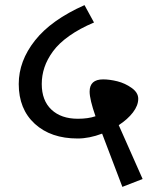

<svg xmlns="http://www.w3.org/2000/svg" viewBox="-20 -709 632 750"><path d="M537.1 -9.8 458 21 378.9 -187Q328.6 -168 283.2 -168Q178.7 -168 116 -225.3Q53.2 -282.7 53.2 -380.9Q53.2 -470.7 116.7 -551Q180.2 -631.3 310.1 -689L347.2 -621.1Q291.5 -597.7 250.7 -568.8Q210 -540 187 -508.5Q164.1 -477.1 153.6 -445.6Q143.1 -414.1 143.1 -380.9Q143.1 -316.4 180.9 -280.8Q218.8 -245.1 284.2 -245.1Q324.2 -245.1 353 -254.9Q330.1 -320.8 330.1 -351.1Q330.1 -398.9 382.8 -398.9Q408.2 -398.9 438.5 -391.4Q468.8 -383.8 494.4 -365.5Q520 -347.2 520 -323.2Q520 -296.9 499.3 -269.8Q478.5 -242.7 443.8 -220.2Z"/></svg>

Font: FiraGO
Style: Regular
Weight: 400
Designer: bBox Type
Foundry: bBox Type GmbH
Version: Version 1.001;PS 001.001;hotconv 1.0.88;makeotf.lib2.5.64775